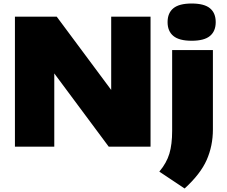

<svg xmlns="http://www.w3.org/2000/svg" viewBox="-20 -835 1290 1093"><path d="M65 0V-740H303L613 -323V-740H837V0H599L289 -417V0ZM1031 238 887 142Q928.5 92.5 944.2 39.8Q960 -13 960 -90V-550H1192V-98Q1192 -4.5 1156.5 75.8Q1121 156 1031 238ZM1071 -603Q1000 -603 967 -630.2Q934 -657.5 934 -709Q934 -761 967 -788Q1000 -815 1071 -815Q1142.5 -815 1175.2 -788Q1208 -761 1208 -709Q1208 -657.5 1175.2 -630.2Q1142.5 -603 1071 -603Z"/></svg>

Font: Encode Sans Exp Black
Style: Regular
Weight: 900
Width: 7
Designer: Multiple Designers
Foundry: Impallari Type
Version: Version 3.002; ttfautohint (v1.8.3) -l 8 -r 50 -G 200 -x 14 